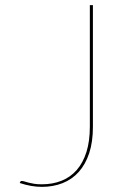

<svg xmlns="http://www.w3.org/2000/svg" viewBox="-20 -720 502 748"><path d="M342 -226Q342 -167 327.5 -123.2Q313 -79.5 286.8 -50.2Q260.5 -21 223.8 -6.5Q187 8 143 8Q102 8 57 -7L58 -10Q60 -15 64 -15Q69 -15 75.5 -13Q82 -11 91.2 -8.5Q100.5 -6 113 -4Q125.5 -2 143 -2Q185.5 -2 220.2 -16Q255 -30 279.2 -58Q303.5 -86 316.8 -128Q330 -170 330 -226V-700H342Z"/></svg>

Font: Lato Hairline
Style: Regular
Weight: 250
Designer: Lukasz Dziedzic
Foundry: Lukasz Dziedzic
Version: Version 1.104; Western+Polish opensource